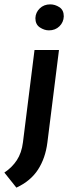

<svg xmlns="http://www.w3.org/2000/svg" viewBox="-42 -652 341 879"><path d="M-22 138Q13 115 35 81.5Q57 48 63 0L116 -423H228L175 0Q166 72 132 124.5Q98 177 33 207ZM120 -569Q121 -595 140 -613.5Q159 -632 188 -632Q210 -632 230 -619Q250 -606 250 -577Q249 -550 230 -531.5Q211 -513 182 -513Q161 -513 140.5 -526.5Q120 -540 120 -569Z"/></svg>

Font: Josefin Sans Thin SemiBold
Style: Italic
Weight: 600
Italic angle: -7°
Version: Version 2.000